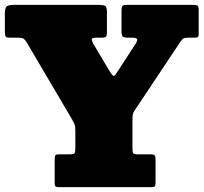

<svg xmlns="http://www.w3.org/2000/svg" viewBox="-25 -770 838 790"><path d="M200 -18V-112Q200 -126.5 203 -130.8Q206 -135 220 -135H263Q278 -135 281.5 -139.5Q285 -144 285 -159.5V-231.5Q285 -252 281 -260.5Q277 -269 270.5 -280.5L87 -592Q79.5 -605 73.2 -610Q67 -615 44.5 -615H16.5Q1 -615 -2 -620Q-5 -625 -5 -640.5V-715Q-5 -738.5 3.5 -744.2Q12 -750 33.5 -750H380.5Q399.5 -750 407.2 -745.8Q415 -741.5 415 -721V-638.5Q415 -623.5 410.8 -619.2Q406.5 -615 394.5 -615H372Q355 -615 353 -609.8Q351 -604.5 360 -588L421 -485.5Q438.5 -455.5 443.8 -457.5Q449 -459.5 466.5 -487.5L533 -590Q543 -606 538 -610.5Q533 -615 521 -615H500Q486.5 -615 480.8 -618.8Q475 -622.5 475 -641.5V-725Q475 -742 479.2 -746Q483.5 -750 500 -750H768Q781 -750 786.8 -747.5Q792.5 -745 792.5 -730.5V-628.5Q792.5 -619 788.2 -617Q784 -615 774 -615H748.5Q734 -615 728.2 -610.8Q722.5 -606.5 714.5 -594L540 -332Q531.5 -319 525.8 -310.8Q520 -302.5 520 -279V-158.5Q520 -144.5 523 -139.8Q526 -135 540 -135H594.5Q609 -135 612 -130.2Q615 -125.5 615 -110.5V-19.5Q615 -8 612.2 -4Q609.5 0 598 0H216Q206 0 203 -3.5Q200 -7 200 -18Z"/></svg>

Font: Besley* Narrow Fatface
Style: Regular
Weight: 900
Width: 4
Designer: Owen Earl
Foundry: indestructible type*
Version: Version 3.000; ttfautohint (v1.8.3)